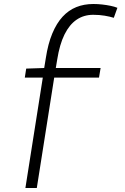

<svg xmlns="http://www.w3.org/2000/svg" viewBox="-20 -730 625 960"><path d="M251 -342 164 210H107L194 -342H104L111 -387L201 -390L209 -439Q220 -511 241.5 -562.5Q263 -614 293 -646.5Q323 -679 361.5 -694.5Q400 -710 447 -710Q469 -710 491 -707.5Q513 -705 532.5 -701Q552 -697 567 -691L549 -641Q530 -647 503.5 -651.5Q477 -656 446 -656Q399 -656 363 -631.5Q327 -607 302.5 -557.5Q278 -508 266 -432L259 -390H483L475 -342Z"/></svg>

Font: Georama ExtraCondensed Thin Light
Style: Italic
Weight: 300
Italic angle: -9°
Version: Version 1.001